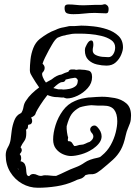

<svg xmlns="http://www.w3.org/2000/svg" viewBox="-20 -782 655 907"><path d="M159 105Q119 105 84.5 85.5Q50 66 28.5 31Q7 -4 7 -49Q7 -69 17 -86Q27 -103 30 -122Q32 -141 35.5 -166Q39 -191 48 -214Q57 -237 76 -246L80 -248Q88 -259 91 -277Q94 -295 104 -308Q114 -324 130 -339.5Q146 -355 165 -369Q156 -381 148 -394Q140 -407 132 -420Q128 -426 124.5 -433.5Q121 -441 121 -451Q121 -472 124 -500.5Q127 -529 137.5 -555.5Q148 -582 168 -598Q186 -612 204.5 -623Q223 -634 243 -641Q261 -650 281 -653Q289 -654 297.5 -656.5Q306 -659 313 -659H334Q342 -659 349.5 -660Q357 -661 364 -661Q388 -661 421 -657.5Q454 -654 486 -643.5Q518 -633 539.5 -612.5Q561 -592 561 -558Q561 -544 552.5 -523.5Q544 -503 527 -487.5Q510 -472 483 -472Q462 -472 438 -477.5Q414 -483 397.5 -499Q381 -515 381 -544Q381 -552 383.5 -558.5Q386 -565 390 -572Q400 -591 411 -591Q421 -591 421 -572Q421 -564 419.5 -558Q418 -552 418 -544Q418 -529 432.5 -522Q447 -515 464.5 -513.5Q482 -512 492 -512Q506 -512 515 -526Q524 -540 524 -558Q524 -580 505 -593Q486 -606 458.5 -612.5Q431 -619 405 -621Q379 -623 364 -623H335Q328 -623 320.5 -622Q313 -621 305 -619Q301 -618 296.5 -617.5Q292 -617 288 -615Q279 -614 270 -611Q261 -608 252 -604Q246 -600 239.5 -592Q233 -584 225 -570Q220 -562 210.5 -544.5Q201 -527 192.5 -509.5Q184 -492 181 -481L183 -479Q191 -471 191 -461Q191 -449 180 -438Q177 -431 182.5 -417Q188 -403 197 -392L224 -407Q236 -417 248 -423Q260 -429 270 -430Q278 -434 286.5 -437.5Q295 -441 303 -443Q307 -454 319 -454Q324 -454 329 -454Q334 -454 339 -452Q346 -453 352 -453.5Q358 -454 363 -453Q381 -453 398 -448.5Q415 -444 415 -418Q415 -389 394.5 -366Q374 -343 346.5 -330Q319 -317 297 -317Q292 -317 287.5 -319Q283 -321 278 -322L275 -321Q269 -321 263.5 -322Q258 -323 253 -323H251Q237 -323 225.5 -326Q214 -329 204 -333Q185 -309 170 -285.5Q155 -262 150 -251Q148 -241 141.5 -235.5Q135 -230 127 -227Q132 -219 132 -210Q132 -204 128.5 -199Q125 -194 116 -193L113 -192L111 -176Q105 -170 103 -169Q104 -165 104 -160.5Q104 -156 104 -150Q104 -128 94.5 -115.5Q85 -103 77 -86L78 -85Q83 -80 83 -73Q83 -64 73 -54Q80 -47 80 -35Q80 -32 79.5 -29Q79 -26 78 -23L77 -20H79Q93 -16 98 -5Q103 6 103.5 18.5Q104 31 106 40Q108 49 117 50L119 49Q126 40 137 40Q147 40 155.5 44.5Q164 49 172 49Q178 49 182 47.5Q186 46 192 46Q207 46 218 47.5Q229 49 244 49H245Q267 40 289 29Q311 18 338 8Q360 0 380.5 -14.5Q401 -29 442 -37Q451 -39 454.5 -41.5Q458 -44 461 -47Q487 -68 503 -97Q519 -126 526.5 -156Q534 -186 534 -209Q534 -245 519 -264Q504 -283 469 -283H445Q437 -283 428 -284Q419 -285 411 -285Q397 -284 383.5 -281.5Q370 -279 357 -275Q331 -261 318 -242.5Q305 -224 295 -186Q294 -175 296.5 -157.5Q299 -140 302 -132Q301 -128 300.5 -124Q300 -120 301 -117L302 -115H305Q316 -115 321.5 -105.5Q327 -96 331 -92Q339 -92 347 -95Q355 -98 362 -98Q373 -98 383.5 -103.5Q394 -109 404 -112Q421 -124 421 -137Q421 -147 411 -157Q406 -164 406 -170Q406 -178 412 -183.5Q418 -189 426 -189Q433 -189 439 -183Q460 -161 460 -138Q460 -122 449.5 -107.5Q439 -93 423 -82Q419 -78 416 -77Q392 -61 363.5 -53Q335 -45 315 -45Q297 -45 277.5 -53.5Q258 -62 244.5 -79Q231 -96 231 -123Q231 -154 242.5 -191Q254 -228 277 -259.5Q300 -291 334 -305Q342 -309 350 -311.5Q358 -314 366 -316Q377 -318 387.5 -320Q398 -322 409 -322Q423 -323 436 -324Q449 -325 461 -325Q490 -325 522 -319Q554 -313 576.5 -294Q599 -275 599 -236Q599 -214 594 -200Q589 -186 583.5 -173.5Q578 -161 574 -143Q565 -100 550.5 -74Q536 -48 513.5 -27.5Q491 -7 458 20Q439 35 428.5 38.5Q418 42 409.5 41Q401 40 384 45Q372 60 358.5 63Q345 66 330 74Q292 91 247 98Q202 105 159 105ZM278 -359Q291 -359 307 -362Q323 -365 335 -373.5Q347 -382 347 -398H348Q348 -411 335 -415Q325 -414 313.5 -411.5Q302 -409 290 -406Q287 -394 273 -394Q266 -394 255 -386Q244 -378 232 -366L255 -360H266Q269 -360 272 -360Q275 -360 278 -359ZM67 20 66 15H64L63 14Q65 18 67 20ZM327 -715Q305 -715 295 -720Q285 -725 285 -745Q285 -761 302 -761Q322 -761 338 -759Q354 -757 375 -757Q391 -757 403.5 -758Q416 -759 429 -759H456Q463 -759 467 -760.5Q471 -762 475 -762Q481 -762 487 -756Q493 -750 493 -741V-738Q493 -732 491 -725.5Q489 -719 480 -719Q466 -719 453 -720Q440 -721 428 -721Q403 -721 377.5 -718Q352 -715 327 -715Z"/></svg>

Font: RU Serius
Style: Regular
Weight: 400
Designer: Robert E. Leuschke
Foundry: Robert E. Leuschke
Version: Version 1.011; ttfautohint (v1.8.3)